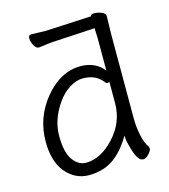

<svg xmlns="http://www.w3.org/2000/svg" viewBox="-109 -796 793 900"><g transform="rotate(-15 287.5 -345.5)"><path d="M415 -641 350 -637 224 -630Q199 -629 175.5 -625.5Q152 -622 141 -621H140Q127 -621 117 -639Q107 -657 107 -673.5Q107 -690 120 -690L191 -688L413 -699Q413 -709 431 -709Q449 -709 467 -701.5Q485 -694 485 -681L483 -592V-185Q483 -142 492 -100.5Q501 -59 517 -39Q519 -35 519 -27.5Q519 -20 505 -4Q491 12 477 12Q453 12 436.5 -39.5Q420 -91 420 -118Q377 -46 328 -14Q279 18 213 18Q147 18 101.5 -35Q56 -88 56 -186Q56 -304 132 -395Q208 -486 305 -486Q343 -486 372 -471.5Q401 -457 417 -434V-593ZM417 -381Q413 -377 407.5 -377Q402 -377 398 -382Q365 -428 300 -428Q269 -428 236 -407.5Q203 -387 178 -352Q124 -276 124 -196Q124 -116 150.5 -79Q177 -42 214 -42Q286 -42 351.5 -113Q417 -184 417 -276Z"/></g></svg>

Font: QiushuiShotai Bright
Style: Regular
Weight: 400
Designer: Christian Thalmann (Catharsis Fonts)
Version: Version 1.250;